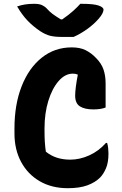

<svg xmlns="http://www.w3.org/2000/svg" viewBox="-20 -969 640 1009"><path d="M336 20Q252 20 189 -16.5Q126 -53 91 -118Q56 -183 56 -268V-294Q56 -419 93.5 -515Q131 -611 199 -665.5Q267 -720 357 -720Q400 -720 429.5 -705.5Q459 -691 484 -665Q513 -636 524 -603.5Q535 -571 535 -531V-404Q510 -394 471 -394Q425 -394 400 -410Q375 -426 375 -466Q375 -503 389 -577Q377 -582 363 -582Q322 -582 288 -543Q254 -504 234 -439Q214 -374 214 -295V-277Q214 -217 221 -172Q272 -130 349 -130Q399 -130 449 -152.5Q499 -175 537 -218H543Q547 -205 548.5 -190Q550 -175 550 -162Q550 -114 536.5 -83.5Q523 -53 506 -36Q480 -10 439 5Q398 20 336 20ZM367 -775H303Q268 -775 243.5 -781Q219 -787 190 -806Q152 -832 124 -861.5Q96 -891 70 -935Q108 -949 159 -949Q186 -949 201 -942Q216 -935 226 -924Q240 -908 256 -896Q272 -884 300 -867H307Q343 -892 365.5 -912.5Q388 -933 402 -949H408Q472 -949 498 -940Q524 -931 524 -918Q524 -911 518.5 -899Q513 -887 499 -871Q475 -843 440 -817.5Q405 -792 367 -775Z"/></svg>

Font: Recursive Mn Csl St XBd
Style: Regular
Weight: 800
Monospace: yes
Version: Version 1.079;hotconv 1.0.112;makeotfexe 2.5.65598; ttfautoh